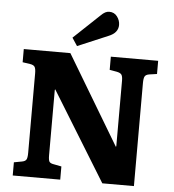

<svg xmlns="http://www.w3.org/2000/svg" viewBox="-61 -1002 962 1059"><g transform="rotate(5 419.5 -473.0)"><path d="M49 0V-73L92 -81Q110 -84 116.5 -93.5Q123 -103 123 -132V-572Q123 -598 116.5 -608Q110 -618 90 -621L49 -627V-700H307L602 -207L604 -211V-573Q604 -597 597.5 -606.5Q591 -616 571 -620L531 -627V-700H793V-627L751 -621Q732 -618 726 -607.5Q720 -597 720 -570V0H545L241 -494L239 -490V-128Q239 -101 245 -92.5Q251 -84 271 -81L312 -73V0ZM340 -742 311 -786 454 -921Q468 -935 479 -940.5Q490 -946 501 -946Q529 -946 545 -924.5Q561 -903 561 -878Q561 -834 508 -813Z"/></g></svg>

Font: Literata 12pt
Style: Bold
Weight: 700
Designer: Latin by Veronika Burian and Jose Scaglione. Greek by Irene Vlachou. Cyrillic by Vera Evstafieva.
Foundry: TypeTogether
Version: Version 3.002